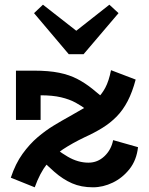

<svg xmlns="http://www.w3.org/2000/svg" viewBox="-20 -784 633 818"><path d="M453 -485 558 -445Q544 -392 524 -353.5Q504 -315 477 -287.5Q450 -260 416 -239Q382 -218 340 -199Q288 -174 248.5 -148Q209 -122 179.5 -84.5Q150 -47 128 14L26 -27Q46 -87 76 -128.5Q106 -170 140 -199Q174 -228 209.5 -249.5Q245 -271 276 -288Q312 -308 340.5 -325Q369 -342 391 -361.5Q413 -381 428.5 -410Q444 -439 453 -485ZM376 14Q326 14 287 -3Q248 -20 211.5 -52Q175 -84 133 -126L169 -189Q225 -142 268.5 -116.5Q312 -91 357 -91Q396 -91 425 -118.5Q454 -146 462 -187L568 -157Q562 -102 532 -64Q502 -26 460.5 -6Q419 14 376 14ZM48 -273V-483H125Q188 -483 232 -474Q276 -465 309.5 -447.5Q343 -430 373.5 -405.5Q404 -381 439 -350L389 -284Q370 -300 349.5 -316Q329 -332 302.5 -346.5Q276 -361 240 -369.5Q204 -378 153 -378V-273ZM446 -764 485 -728 336 -553H273L125 -728L163 -764L305 -653Z"/></svg>

Font: BioRhyme
Style: Bold
Weight: 700
Designer: Aoife Mooney
Foundry: Aoife Mooney Type
Version: Version 1.600;gftools[0.9.33]